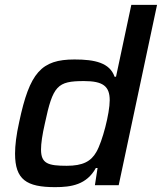

<svg xmlns="http://www.w3.org/2000/svg" viewBox="-20 -763 667 791"><path d="M207 8C274 8 337 -2 375 -71H382L371 0H469L627 -743H521L458 -447H452C432 -504 372 -518 287 -518C150 -518 102 -464 59 -260C47 -207 42 -163 42 -130C42 -23 89 8 207 8ZM255 -80C178 -80 149 -89 149 -147C149 -172 154 -207 165 -255C198 -410 216 -429 326 -429C404 -429 432 -408 432 -350C432 -296 402 -180 377 -137C355 -98 321 -80 255 -80Z"/></svg>

Font: Saira UNSAM Medium Italic
Style: Regular
Weight: 500
Italic angle: -12°
Designer: Hector Gatti with collaboration of the Omnibus-Type team
Foundry: Omnibus-Type
Version: Version 0.072;PS 000.072;hotconv 1.0.88;makeotf.lib2.5.64775